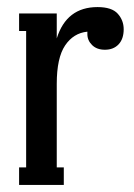

<svg xmlns="http://www.w3.org/2000/svg" viewBox="-20 -525 379 545"><path d="M256.8 -504.9Q297.4 -504.9 314.2 -486.1Q331.1 -467.3 331.1 -441.9Q331.1 -414.6 316.7 -399.2Q302.2 -383.8 277.8 -383.8Q254.9 -383.8 241.5 -397Q228 -410.2 228 -428.2V-435.1Q188.5 -431.2 164.8 -396Q141.1 -360.8 141.1 -287.1V-49.8H161.1V0H34.2V-49.8H54.2V-437H34.2V-486.8H141.1V-416Q168.9 -504.9 256.8 -504.9Z"/></svg>

Font: Margherita Semibold
Style: Regular
Weight: 600
Designer: James Puckett
Foundry: Dunwich Type Founders
Version: Version 1.008;hotconv 1.0.109;makeotfexe 2.5.65596